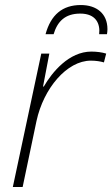

<svg xmlns="http://www.w3.org/2000/svg" viewBox="-20 -743 447 763"><path d="M161 -607H193C208 -657 238 -689 299 -689C362 -689 379 -648 374 -607H405C406 -612 407 -619 407 -627C407 -689 364 -723 301 -723C228 -723 182 -684 161 -607ZM31 0H70L125 -262C153 -392 246 -502 341 -502C362 -502 379 -499 393 -495L402 -530C386 -535 365 -538 343 -538C254 -538 187 -456 154 -399H151L176 -530H144Z"/></svg>

Font: Noto Sans ExtraLight
Style: Italic
Weight: 200
Italic angle: -12°
Designer: Monotype Design Team
Foundry: Monotype Imaging Inc.
Version: Version 2.013